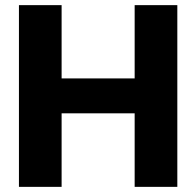

<svg xmlns="http://www.w3.org/2000/svg" viewBox="-20 -727 764 747"><path d="M53.7 -707H219.7V-421.9H503.9V-707H669.9V0H503.9V-286.1H219.7V0H53.7Z"/></svg>

Font: Pretendard JP ExtraBold
Style: Regular
Weight: 800
Designer: Base glyphs from Inter by Rasmus Andersson; Hangeul glyphs from Noto Sans CJK(Source Han Sans) by Jang Soo-young and Kan
Foundry: Kil Hyung-jin
Version: Version 1.309